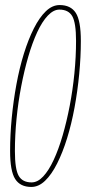

<svg xmlns="http://www.w3.org/2000/svg" viewBox="-20 -730 340 760"><path d="M104 10Q60 10 40 -21.5Q20 -53 20 -132Q20 -196 26.5 -263.5Q33 -331 45 -396Q57 -461 74.5 -517.5Q92 -574 114 -617.5Q136 -661 161.5 -685.5Q187 -710 216 -710Q260 -710 280 -679Q300 -648 300 -568Q300 -504 293.5 -436.5Q287 -369 275 -304Q263 -239 245.5 -182.5Q228 -126 206 -82.5Q184 -39 158.5 -14.5Q133 10 104 10ZM105 -8Q129 -8 151 -31.5Q173 -55 192.5 -97Q212 -139 228 -194Q244 -249 256 -311.5Q268 -374 274.5 -439.5Q281 -505 281 -568Q281 -640 266 -666Q251 -692 215 -692Q192 -692 169.5 -668.5Q147 -645 127.5 -603Q108 -561 92 -506Q76 -451 64 -388.5Q52 -326 45.5 -260.5Q39 -195 39 -132Q39 -60 54 -34Q69 -8 105 -8Z"/></svg>

Font: Georama ExtraCondensed Thin
Style: Italic
Weight: 100
Width: 2
Italic angle: -9°
Designer: Jean-Baptiste Levee
Foundry: Production Type
Version: Version 1.001